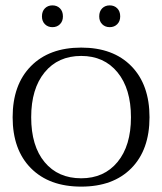

<svg xmlns="http://www.w3.org/2000/svg" viewBox="-20 -684 604 714"><path d="M136 -623Q136 -642 147 -653Q158 -664 175 -664Q192 -664 203 -653Q214 -642 214 -623Q214 -605 203 -594Q192 -583 175 -583Q158 -583 147 -594Q136 -605 136 -623ZM349 -623Q349 -642 360 -653Q371 -664 388 -664Q405 -664 416 -653Q427 -642 427 -623Q427 -605 416 -594Q405 -583 388 -583Q371 -583 360 -594Q349 -605 349 -623ZM27 -248Q27 -369 95 -438Q163 -507 282 -507Q401 -507 468.5 -438Q536 -369 536 -248Q536 -127 468.5 -58.5Q401 10 282 10Q163 10 95 -58.5Q27 -127 27 -248ZM467 -248Q467 -354 417 -415Q367 -476 282 -476Q196 -476 146 -415Q96 -354 96 -248Q96 -141 146 -81Q196 -21 282 -21Q367 -21 417 -81.5Q467 -142 467 -248Z"/></svg>

Font: Trirong Light
Style: Regular
Weight: 300
Designer: Katatrad Team
Foundry: CadsonDemak
Version: Version 1.001